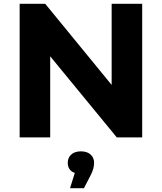

<svg xmlns="http://www.w3.org/2000/svg" viewBox="-20 -720 848 1006"><path d="M725 -700V0H592L243 -425V0H83V-700H217L565 -275V-700ZM473 133Q473 164 455 198L420 266H347L372 186Q354 180 344.5 166.5Q335 153 335 133Q335 106 353.5 89.5Q372 73 404 73Q436 73 454.5 89.5Q473 106 473 133Z"/></svg>

Font: Montserrat-Bold
Style: Bold
Weight: 700
Version: Version 7.200